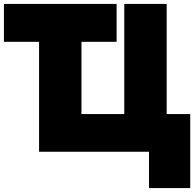

<svg xmlns="http://www.w3.org/2000/svg" viewBox="-30 -743 989 978"><path d="M-10 -530H169V30H729V215H939V-162H819V-723H603V-162H385V-530H564V-723H-10Z"/></svg>

Font: Repo ExtraBlack
Style: Regular
Weight: 400
Designer: Stefan Peev
Foundry: Context Ltd
Version: Version 001.502